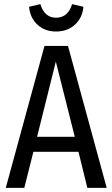

<svg xmlns="http://www.w3.org/2000/svg" viewBox="-20 -912 546 932"><path d="M252 -759Q198 -759 162 -792Q126 -825 121 -879L176 -892Q196 -826 252 -826Q310 -826 330 -892L385 -879Q380 -825 343.5 -792Q307 -759 252 -759ZM404 0 361 -175H142L98 0H8L196 -689H310L498 0ZM160 -248H343L251 -613Z"/></svg>

Font: Fira Sans Condensed
Style: Regular
Weight: 400
Width: 3
Designer: Carrois Corporate & Edenspiekermann AG
Foundry: Carrois Corporate GbR & Edenspiekermann AG
Version: Version 4.202;PS 004.202;hotconv 1.0.88;makeotf.lib2.5.64775